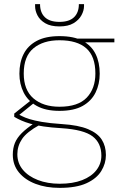

<svg xmlns="http://www.w3.org/2000/svg" viewBox="-20 -683 637 930"><path d="M269 227Q203 227 152 207.5Q101 188 71.5 152Q42 116 42 66Q42 35 52 10Q62 -15 85.5 -38.5Q109 -62 150 -89L172 -78Q110 -44 87 -10Q64 24 64 64Q64 107 90.5 139Q117 171 163.5 189Q210 207 269 207Q333 207 378 189.5Q423 172 447 141Q471 110 471 71Q471 10 428.5 -22.5Q386 -55 279 -62Q228 -65 191 -70.5Q154 -76 128 -83.5Q102 -91 83 -99.5Q64 -108 49 -117V-133L131 -198L153 -191L64 -119L58 -133Q72 -128 86.5 -120.5Q101 -113 123.5 -106Q146 -99 183 -92.5Q220 -86 280 -82Q360 -77 406.5 -57.5Q453 -38 473 -6.5Q493 25 493 68Q493 109 470.5 145.5Q448 182 399 204.5Q350 227 269 227ZM268 -146Q201 -146 158 -170Q115 -194 94.5 -235Q74 -276 74 -326Q74 -381 94.5 -421.5Q115 -462 158 -485Q201 -508 268 -508Q338 -508 380.5 -485Q423 -462 443 -421.5Q463 -381 463 -326Q463 -276 443 -235Q423 -194 380.5 -170Q338 -146 268 -146ZM268 -166Q358 -166 400 -210Q442 -254 442 -327Q442 -410 398 -449Q354 -488 268 -488Q189 -488 142 -449Q95 -410 95 -327Q95 -247 142 -206.5Q189 -166 268 -166ZM363 -478 354 -496H534V-478ZM268 -555Q225 -555 199 -570.5Q173 -586 161.5 -608.5Q150 -631 150 -653V-663H174Q174 -622 197.5 -599.5Q221 -577 268 -577Q315 -577 338.5 -599.5Q362 -622 362 -663H387V-654Q387 -632 374.5 -609Q362 -586 336 -570.5Q310 -555 268 -555Z"/></svg>

Font: DM Sans 28pt Thin
Style: Regular
Weight: 250
Version: Version 4.004;gftools[0.9.30]